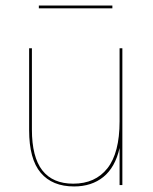

<svg xmlns="http://www.w3.org/2000/svg" viewBox="-20 -667 553 692"><path d="M85 -198V-493H95V-200Q95 -101 132.5 -53Q170 -5 244 -5Q323.5 -5 367.2 -60.5Q411 -116 411 -230V-493H421V0H411V-133.5Q395 -63.5 352.5 -29.2Q310 5 247 5Q168.5 5 126.8 -44.2Q85 -93.5 85 -198ZM120 -647H385V-637H120Z"/></svg>

Font: HK Grotesk Thin
Style: Regular
Weight: 100
Designer: Alfredo Marco Pradil
Foundry: Hanken Design Co.
Version: Version 3.001